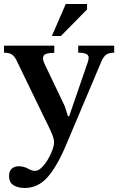

<svg xmlns="http://www.w3.org/2000/svg" viewBox="-38 -700 588 955"><path d="M85 235Q51 235 29 221Q7 207 7 175Q7 151 20.5 139Q34 127 55 127Q80 127 100.5 138.5Q121 150 137 150Q152 150 169 133.5Q186 117 200 93.5Q214 70 222.5 46.5Q231 23 231 8Q231 -11 216.5 -43.5Q202 -76 187 -105L43 -402Q35 -419 21.5 -428.5Q8 -438 -18 -438V-473H232V-437Q199 -437 187.5 -430.5Q176 -424 176 -411Q176 -401 180.5 -390Q185 -379 191 -367L284 -172L300 -122H306L399 -392Q403 -406 403 -413Q403 -427 389 -432.5Q375 -438 351 -438V-473H530V-438Q501 -438 487 -425.5Q473 -413 462 -384L292 18Q245 130 197.5 182.5Q150 235 85 235ZM265 -521H220L289 -680H395V-653Z"/></svg>

Font: STIX Two Text SemiBold
Style: Regular
Weight: 600
Designer: Ross Mills, John Hudson & Paul Hanslow, Tiro Typeworks Ltd; with prior portions MicroPress Inc., and Coen Hoffman.
Foundry: Tiro Typeworks Ltd
Version: Version 2.13 b171